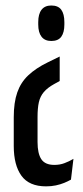

<svg xmlns="http://www.w3.org/2000/svg" viewBox="-20 -528 301 698"><path d="M197 -322.5V-233.5L177 -222.5Q152.5 -209 139.2 -193.2Q126 -177.5 121.2 -156Q116.5 -134.5 116.5 -103V-11.5Q116.5 30 130.2 50.8Q144 71.5 177.5 71.5Q197.5 71.5 214.2 65.2Q231 59 247 49.5L238 125Q227.5 131 213.5 136.8Q199.5 142.5 183 146Q166.5 149.5 147.5 149.5Q86 149.5 58 111Q30 72.5 30 2.5V-101.5Q30 -155.5 42.8 -192Q55.5 -228.5 82.8 -254.2Q110 -280 153 -301ZM166.5 -508Q191.5 -508 202.8 -492.5Q214 -477 214 -447.5V-439Q214 -410 202.8 -394.5Q191.5 -379 166.5 -379Q143 -379 131 -394.5Q119 -410 119 -439V-447.5Q119 -477 131 -492.5Q143 -508 166.5 -508Z"/></svg>

Font: Anek Tamil Condensed Medium
Style: Regular
Weight: 500
Width: 3
Designer: Aadarsh Rajan (Tamil), Yesha Goshar (Latin)
Foundry: Ek Type
Version: Version 1.003